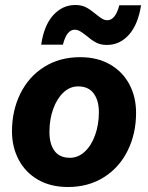

<svg xmlns="http://www.w3.org/2000/svg" viewBox="-20 -739 593 769"><path d="M545 -718Q533 -641 496.5 -600Q460 -559 408 -559Q383 -559 365 -568.5Q347 -578 326 -596Q311 -608 300.5 -614Q290 -620 279 -620Q247 -620 232 -560H145Q156 -637 193 -678Q230 -719 282 -719Q307 -719 325 -709.5Q343 -700 363 -683Q379 -670 389 -664Q399 -658 410 -658Q442 -658 458 -718ZM28 -213Q28 -296 61.5 -364Q95 -432 157 -471Q219 -510 301 -510Q370 -510 420.5 -481Q471 -452 498 -401.5Q525 -351 525 -287Q525 -204 491.5 -136Q458 -68 396 -29Q334 10 252 10Q183 10 132.5 -19Q82 -48 55 -99Q28 -150 28 -213ZM376 -290Q376 -337 355 -365Q334 -393 293 -393Q260 -393 234 -368.5Q208 -344 193 -302.5Q178 -261 178 -210Q178 -162 198.5 -134.5Q219 -107 260 -107Q293 -107 319.5 -131.5Q346 -156 361 -198Q376 -240 376 -290Z"/></svg>

Font: CBA Beacon Sans Extra Bold
Style: Italic
Weight: 800
Italic angle: -13°
Designer: Wei Huang
Foundry: Wei Huang
Version: Version 1.002